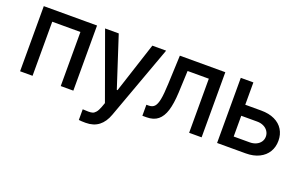

<svg xmlns="http://www.w3.org/2000/svg" viewBox="-86 -900 2314 1469"><g transform="rotate(20 1071.5 -165.5)"><path d="M63.5 -530.3H497.1V0H394.5V-440.4H165V0H63.5Z M613.3 196.3V109.4Q636.7 111.3 660.2 111.3Q680.2 111.3 693.4 107.4Q706.5 103.5 719.5 88.4Q732.4 73.2 744.1 42L756.8 6.8L562.5 -530.3H673.8L807.6 -119.1H813.5L947.3 -530.3H1059.6L840.8 70.3Q817.9 134.3 775.6 166.7Q733.4 199.2 668.9 199.2Q633.8 199.2 613.3 196.3Z M1059.1 -89.8H1077.6Q1107.9 -89.8 1124.5 -107.7Q1141.1 -125.5 1149.7 -169.2Q1158.2 -212.9 1161.6 -295.9L1171.4 -530.3H1541.5V0H1439.9V-440.4H1267.1L1259.3 -260.7Q1254.9 -169.9 1237.3 -113.3Q1219.7 -56.6 1184.8 -28.3Q1149.9 0 1092.3 0H1059.1Z M2103 -175.8Q2103 -125 2079.1 -85.2Q2055.2 -45.4 2009.3 -22.7Q1963.4 0 1899.9 0H1667.5V-530.3H1770V-348.6H1899.9Q1963.4 -348.6 2009.3 -326.9Q2055.2 -305.2 2079.1 -266.1Q2103 -227.1 2103 -175.8ZM1899.9 -89.8Q1928.7 -89.8 1951.9 -100.3Q1975.1 -110.8 1988.3 -129.9Q2001.5 -148.9 2001.5 -172.9Q2001.5 -197.3 1988.3 -217Q1975.1 -236.8 1951.9 -247.8Q1928.7 -258.8 1899.9 -258.8H1770V-89.8Z"/></g></svg>

Font: Pretendard GOV Medium
Style: Regular
Weight: 500
Designer: Base glyphs from Inter by Rasmus Andersson; Hangeul glyphs from Noto Sans CJK(Source Han Sans) by Jang Soo-young and Kan
Foundry: Kil Hyung-jin
Version: Version 1.309